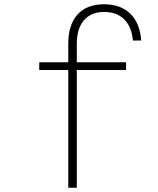

<svg xmlns="http://www.w3.org/2000/svg" viewBox="-20 -880 740 900"><path d="M340 0H300V-552H164V-588H300V-675Q300 -764 343.5 -812Q387 -860 468 -860Q545 -860 590.5 -816Q636 -772 642 -690H603Q597 -755 562 -789.5Q527 -824 468 -824Q407 -824 373.5 -785Q340 -746 340 -675V-588H571V-552H340Z"/></svg>

Font: Martian Mono SemiExpanded Thin
Style: Regular
Weight: 250
Monospace: yes
Version: Version 0.930